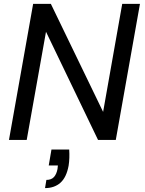

<svg xmlns="http://www.w3.org/2000/svg" viewBox="-20 -718 743 985"><path d="M335 49Q338 94 332 132Q321 192 290 219.5Q259 247 211 247L218 205Q243 205 256.5 190.5Q270 176 275 149L277 131H230L244 49ZM698 -698 574 0H483L216 -555L117 0H26L150 -698H241L509 -144L607 -698Z"/></svg>

Font: SVN-Poppins
Style: Italic
Weight: 400
Italic angle: -10°
Designer: Ninad Kale (Devanagari), Jonny Pinhorn (Latin)
Foundry: Indian Type Foundry
Version: Version 3.002 2017; ttfautohint (v1.8.3)